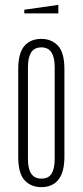

<svg xmlns="http://www.w3.org/2000/svg" viewBox="-20 -760 340 790"><path d="M55 -475Q55 -541 80 -570.5Q105 -600 150 -600Q192 -600 218.5 -572Q245 -544 245 -475V-115Q245 -52 220.5 -21Q196 10 150 10Q107 10 81 -18.5Q55 -47 55 -115ZM150 -565Q121 -565 108 -544Q95 -523 95 -485V-105Q95 -25 150 -25Q180 -25 192.5 -46Q205 -67 205 -105V-485Q205 -523 192 -544Q179 -565 150 -565ZM80 -705V-720L220 -740V-705Z"/></svg>

Font: Exetegue Light
Style: Regular
Weight: 300
Designer: Fábio Duarte Martins
Foundry: Fábio Duarte Martins
Version: Version 0.001